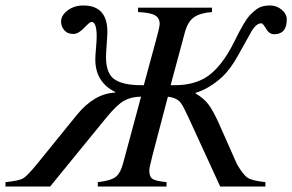

<svg xmlns="http://www.w3.org/2000/svg" viewBox="-75 -681 1067 701"><path d="M548 -370H565Q627 -370 673 -396Q732 -431 781 -530Q817 -604 837 -625Q856 -645 871 -653Q886 -661 912 -661Q935 -661 953.5 -645.5Q972 -630 972 -610Q972 -556 926 -556Q908 -556 896.5 -576Q885 -596 879 -596Q860 -596 841.5 -563.5Q823 -531 795 -480Q767 -429 736 -400Q689 -357 639 -342V-340Q669 -322 685.5 -300.5Q702 -279 723 -233L790 -82Q813 -42 830 -31.5Q847 -21 894 -16V0H729L615 -248Q595 -292 585 -305.5Q575 -319 554 -325Q540 -328 538 -328L481 -111Q470 -67 470 -60Q470 -36 481.5 -28Q493 -20 533 -16V0H282V-16Q328 -21 346.5 -34.5Q365 -48 375 -87L440 -328Q405 -328 378.5 -313.5Q352 -299 312 -250L108 0H-55V-16Q-6 -21 9 -29.5Q24 -38 60 -82L206 -262Q270 -340 346 -343V-345Q273 -381 273 -464Q273 -477 275.5 -505Q278 -533 278 -548Q278 -601 259 -601Q253 -601 232 -579Q211 -557 193 -557Q171 -557 159.5 -571Q148 -585 148 -602Q148 -625 172 -643Q196 -661 229 -661Q317 -661 317 -565Q317 -552 314.5 -518Q312 -484 312 -473Q312 -412 343.5 -391Q375 -370 440 -370H450L494 -532Q508 -582 508 -594Q508 -615 491 -625Q474 -635 429 -637V-653H699V-637Q657 -634 634 -618.5Q611 -603 600 -563Z"/></svg>

Font: STIX MathJax Alphabets
Style: Italic
Weight: 400
Italic angle: -16.33°
Designer: MicroPress Inc., with final additions and corrections provided by Coen Hoffman, Elsevier (retired)
Version: Version 1.1.1